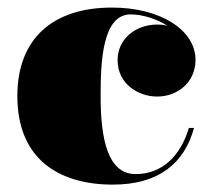

<svg xmlns="http://www.w3.org/2000/svg" viewBox="-20 -490 584 520"><path d="M505.5 -143.5H491.5C469.5 -69 420 -18.5 347.5 -18.5C271 -18.5 252.5 -115.5 252.5 -230C252.5 -324 257.5 -451 334 -451C365 -451 403 -439.5 434 -420C425 -422.5 415.5 -423.5 405.5 -423.5C350 -423.5 298.5 -387 298.5 -327C298.5 -262 355.5 -228.5 405.5 -228.5C461 -228.5 509.5 -267 509.5 -328C509.5 -408 415.5 -469.5 283.5 -469.5C122.5 -469.5 27 -385 27 -230C27 -55 144.5 10 285.5 10C411.5 10 479.5 -49 505.5 -143.5Z"/></svg>

Font: Bodoni* 16pt Fatface
Style: Regular
Weight: 900
Version: Version 2.3